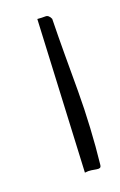

<svg xmlns="http://www.w3.org/2000/svg" viewBox="-72 -416 285 455"><g transform="rotate(-15 71.0 -189.0)"><path d="M65.4 -378.9Q77.1 -378.9 85.4 -379.9Q93.8 -380.9 99.6 -370.1Q102.5 -326.2 106.4 -280.8Q110.4 -235.4 114.3 -189.5Q118.2 -143.6 119.6 -97.2Q121.1 -50.8 120.1 -6.8Q120.1 -1 117.2 0.5Q114.3 2 108.9 1.5Q103.5 1 96.2 0.5Q88.9 0 80.1 2Z"/></g></svg>

Font: Annie Use Your Telescope
Style: Regular
Weight: 400
Designer: Kimberly Geswein
Foundry: Kimberly Geswein
Version: Version 1.002 2001